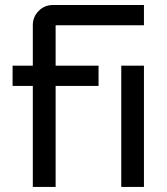

<svg xmlns="http://www.w3.org/2000/svg" viewBox="-20 -740 660 760"><path d="M549.8 -640.1H200.2V-480H370.1V-399.9H200.2V0H109.9V-399.9H29.8V-480H109.9V-640.1Q109.9 -673.3 133.1 -696.8Q156.2 -720.2 189.9 -720.2H549.8ZM549.8 0H460V-480H549.8Z"/></svg>

Font: Laconic
Style: Regular
Weight: 400
Designer: Robby Woodard
Version: Version 1.000